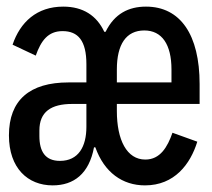

<svg xmlns="http://www.w3.org/2000/svg" viewBox="-20 -548 640 580"><path d="M139 12C203 12 249 -23 264 -103H268C295 -27 350 12 418 12C507 12 555 -52 576 -120L501 -147C486 -104 464 -66 419 -66C363 -66 333 -125 333 -213V-234H583V-294C583 -443 525 -528 421 -528C369 -528 326 -507 299 -452H295C272 -501 231 -528 171 -528C91 -528 41 -481 18 -413L88 -380C104 -425 125 -454 169 -454C216 -454 241 -425 241 -354V-299H187C70 -299 7 -246 7 -139C7 -40 64 12 139 12ZM161 -62C117 -62 99 -90 99 -137V-154C99 -210 134 -234 198 -234H241V-165C241 -105 217 -62 161 -62ZM416 -456C469 -456 498 -414 498 -338V-299H333V-338C333 -414 361 -456 416 -456Z"/></svg>

Font: IBM Mono Medium
Style: Regular
Weight: 500
Monospace: yes
Designer: Mike Abbink, Paul van der Laan, Pieter van Rosmalen
Foundry: Bold Monday
Version: Version 2.3